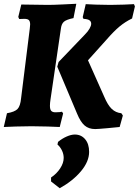

<svg xmlns="http://www.w3.org/2000/svg" viewBox="-23 -670 736 1019"><path d="M137 -540Q137 -557 130 -563.5Q123 -570 106 -570L79 -569L74 -580L90 -646L232 -644Q258 -644 311 -646.5Q364 -649 382 -650L367 -574Q329 -566 316 -554.5Q303 -543 300 -517L245 -142Q242 -123 242 -109Q242 -89 249 -81.5Q256 -74 271 -74Q284 -74 293.5 -75Q303 -76 306 -77L312 -68L294 4Q276 3 230.5 1.5Q185 0 144 0Q108 0 60 1.5Q12 3 -3 4L14 -69Q55 -76 70 -91.5Q85 -107 89 -149L135 -518Q137 -536 137 -540ZM427 -486Q443 -502 452 -517.5Q461 -533 461 -544Q461 -556 451.5 -562.5Q442 -569 420 -570L416 -579L432 -648Q446 -647 485 -645.5Q524 -644 562 -644Q596 -644 634.5 -645.5Q673 -647 688 -648L693 -636L678 -572Q641 -554 611 -529Q581 -504 541 -458L444 -350L530 -157Q549 -112 570 -92Q591 -72 621 -69L629 -57L612 4Q595 6 545 10.5Q495 15 482 15Q448 15 426 -4Q404 -23 386 -67L281 -316L288 -341ZM374 44Q408 44 429 69Q450 94 450 136Q450 187 407 238.5Q364 290 294 329L248 293V272Q278 252 296.5 223.5Q315 195 315 168Q315 148 306 129Q297 110 282 97L285 83Q307 65 331 54.5Q355 44 374 44Z"/></svg>

Font: Alegreya ExtraBold
Style: Italic
Weight: 800
Italic angle: -7°
Designer: Juan Pablo del Peral
Foundry: Huerta Tipografica
Version: Version 2.007; ttfautohint (v1.6)